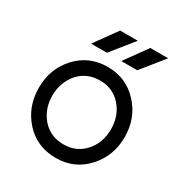

<svg xmlns="http://www.w3.org/2000/svg" viewBox="-167 -824 909 959"><g transform="rotate(30 288.0 -344.0)"><path d="M331 -571H423L527 -700H424ZM157 -571H248L352 -700H250ZM289 -434Q363 -434 410 -381Q457 -328 457 -250Q457 -211 445.5 -178.5Q434 -146 410 -119Q363 -66 289 -66Q213 -66 166 -119Q119 -173 119 -250Q119 -289 131 -321.5Q143 -354 166 -381Q213 -434 289 -434ZM289 -512Q181 -512 111 -436Q41 -360 41 -250Q41 -141 111 -64Q181 12 289 12Q395 12 465 -64Q536 -141 536 -250Q536 -360 465 -436Q395 -512 289 -512Z"/></g></svg>

Font: Unageo
Style: Regular
Weight: 400
Designer: Richard Sepsi
Foundry: Richard Sepsi
Version: Version 2.000